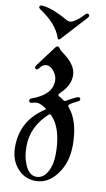

<svg xmlns="http://www.w3.org/2000/svg" viewBox="-99 -765 555 1002"><g transform="rotate(10 178.5 -264.5)"><path d="M26.4 0ZM26.4 -559.6ZM291 -708Q291 -703.1 285.6 -697.3L164.1 -564.5Q159.7 -559.6 155.5 -559.6Q151.4 -559.6 148.9 -566.9Q125.5 -637.7 33.7 -698.2Q26.4 -703.1 26.4 -709Q26.4 -718.3 36.6 -718.3Q87.4 -718.3 176.3 -668Q187.5 -661.6 195.1 -661.6Q202.6 -661.6 210 -664.6Q233.4 -674.3 268.6 -711.4Q274.9 -718.3 280.3 -718.3Q291 -718.3 291 -708ZM28.8 31.7Q28.8 -107.4 147.9 -185.1Q152.3 -187.5 152.3 -190.2Q152.3 -192.9 147.5 -195.8Q120.1 -214.4 101.6 -214.4Q90.8 -214.4 82.8 -211.7Q74.7 -209 70.3 -209Q59.6 -209 59.6 -219.7Q59.6 -228.5 69.3 -231.9Q174.8 -269 174.8 -343.3Q174.8 -369.6 158.2 -391.1Q138.2 -416.5 117.7 -416.5Q97.2 -416.5 83 -396Q76.2 -386.2 70.3 -386.2Q59.6 -386.2 59.6 -396Q59.6 -401.4 64.5 -407.7L146 -516.1Q151.4 -522.9 157.7 -522.9Q164.1 -522.9 169.4 -513.9Q174.8 -504.9 187.5 -496.1Q262.2 -443.8 262.2 -387.2Q262.2 -332.5 211.4 -286.1Q204.6 -279.8 204.6 -274.9Q204.6 -270 211.9 -266.1Q223.1 -260.7 234.4 -252Q237.8 -249 242.2 -249Q246.6 -249 250.5 -252Q276.9 -268.1 299.3 -277.8Q306.2 -280.8 309.6 -280.8Q320.8 -280.8 320.8 -270Q320.8 -263.7 311.5 -259.3Q278.8 -243.7 268.6 -234.4Q264.6 -231 264.6 -228Q264.6 -225.1 267.6 -221.7Q324.2 -156.2 324.2 -29.3Q324.2 63 277.3 125.7Q230.5 188.5 165 188.5Q99.6 188.5 59.6 134.3Q28.8 92.8 28.8 31.7ZM86.9 19Q86.9 81.5 109.9 126.5Q130.4 166.5 165 166.5Q199.7 166.5 221.2 130.4Q244.6 91.3 244.6 30.8Q244.6 -103 186.5 -162.6Q183.1 -166.5 179.2 -166.5Q175.3 -166.5 170.9 -162.6Q86.9 -85.4 86.9 19Z"/></g></svg>

Font: UnifrakturMaguntia
Style: Book
Weight: 400
Designer: j. 'mach' wust, Gerrit Ansmann, Georg Duffner, based on a font by Peter Wiegel, original typeface by Carl Albert Fahrenw
Version: Version 2017-03-19